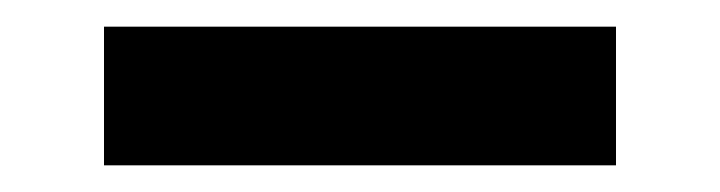

<svg xmlns="http://www.w3.org/2000/svg" viewBox="-20 -412 540 144"><path d="M442 -288H58V-392H442Z"/></svg>

Font: Iosevka Term Curly Extrabold
Style: Regular
Weight: 800
Designer: Belleve Invis
Foundry: Belleve Invis
Version: Version 32.3.0